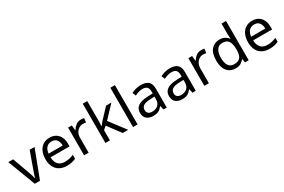

<svg xmlns="http://www.w3.org/2000/svg" viewBox="115 -1983 4762 3217"><g transform="rotate(-30 2495.5 -375.0)"><path d="M203 0 0 -536H94L208 -220Q216 -198 225 -171Q234 -144 241 -119.5Q248 -95 251 -78H255Q259 -95 266.5 -120Q274 -145 283.5 -172Q293 -199 300 -220L414 -536H508L304 0Z M800 -546Q869 -546 918.5 -516Q968 -486 994.5 -431.5Q1021 -377 1021 -304V-251H654Q656 -160 700.5 -112.5Q745 -65 825 -65Q876 -65 915.5 -74.5Q955 -84 997 -102V-25Q956 -7 916 1.5Q876 10 821 10Q745 10 686.5 -21Q628 -52 595.5 -113.5Q563 -175 563 -264Q563 -352 592.5 -415Q622 -478 675.5 -512Q729 -546 800 -546ZM799 -474Q736 -474 699.5 -433.5Q663 -393 656 -321H929Q928 -389 897 -431.5Q866 -474 799 -474Z M1407 -546Q1422 -546 1439.5 -544.5Q1457 -543 1470 -540L1459 -459Q1446 -462 1430.5 -464Q1415 -466 1401 -466Q1360 -466 1324 -443.5Q1288 -421 1266.5 -380.5Q1245 -340 1245 -286V0H1157V-536H1229L1239 -438H1243Q1269 -482 1310 -514Q1351 -546 1407 -546Z M1657 -363Q1657 -347 1655.5 -321Q1654 -295 1653 -276H1657Q1663 -284 1675 -299Q1687 -314 1699.5 -329.5Q1712 -345 1721 -355L1892 -536H1995L1778 -307L2010 0H1904L1718 -250L1657 -197V0H1570V-760H1657Z M2192 0H2104V-760H2192Z M2565 -545Q2663 -545 2710 -502Q2757 -459 2757 -365V0H2693L2676 -76H2672Q2637 -32 2598.5 -11Q2560 10 2492 10Q2419 10 2371 -28.5Q2323 -67 2323 -149Q2323 -229 2386 -272.5Q2449 -316 2580 -320L2671 -323V-355Q2671 -422 2642 -448Q2613 -474 2560 -474Q2518 -474 2480 -461.5Q2442 -449 2409 -433L2382 -499Q2417 -518 2465 -531.5Q2513 -545 2565 -545ZM2591 -259Q2491 -255 2452.5 -227Q2414 -199 2414 -148Q2414 -103 2441.5 -82Q2469 -61 2512 -61Q2580 -61 2625 -98.5Q2670 -136 2670 -214V-262Z M3126 -545Q3224 -545 3271 -502Q3318 -459 3318 -365V0H3254L3237 -76H3233Q3198 -32 3159.5 -11Q3121 10 3053 10Q2980 10 2932 -28.5Q2884 -67 2884 -149Q2884 -229 2947 -272.5Q3010 -316 3141 -320L3232 -323V-355Q3232 -422 3203 -448Q3174 -474 3121 -474Q3079 -474 3041 -461.5Q3003 -449 2970 -433L2943 -499Q2978 -518 3026 -531.5Q3074 -545 3126 -545ZM3152 -259Q3052 -255 3013.5 -227Q2975 -199 2975 -148Q2975 -103 3002.5 -82Q3030 -61 3073 -61Q3141 -61 3186 -98.5Q3231 -136 3231 -214V-262Z M3734 -546Q3749 -546 3766.5 -544.5Q3784 -543 3797 -540L3786 -459Q3773 -462 3757.5 -464Q3742 -466 3728 -466Q3687 -466 3651 -443.5Q3615 -421 3593.5 -380.5Q3572 -340 3572 -286V0H3484V-536H3556L3566 -438H3570Q3596 -482 3637 -514Q3678 -546 3734 -546Z M4087 10Q3987 10 3927 -59.5Q3867 -129 3867 -267Q3867 -405 3927.5 -475.5Q3988 -546 4088 -546Q4150 -546 4189.5 -523Q4229 -500 4254 -467H4260Q4259 -480 4256.5 -505.5Q4254 -531 4254 -546V-760H4342V0H4271L4258 -72H4254Q4230 -38 4190 -14Q4150 10 4087 10ZM4101 -63Q4186 -63 4220.5 -109.5Q4255 -156 4255 -250V-266Q4255 -366 4222 -419.5Q4189 -473 4100 -473Q4029 -473 3993.5 -416.5Q3958 -360 3958 -265Q3958 -169 3993.5 -116Q4029 -63 4101 -63Z M4719 -546Q4788 -546 4837.5 -516Q4887 -486 4913.5 -431.5Q4940 -377 4940 -304V-251H4573Q4575 -160 4619.5 -112.5Q4664 -65 4744 -65Q4795 -65 4834.5 -74.5Q4874 -84 4916 -102V-25Q4875 -7 4835 1.5Q4795 10 4740 10Q4664 10 4605.5 -21Q4547 -52 4514.5 -113.5Q4482 -175 4482 -264Q4482 -352 4511.5 -415Q4541 -478 4594.5 -512Q4648 -546 4719 -546ZM4718 -474Q4655 -474 4618.5 -433.5Q4582 -393 4575 -321H4848Q4847 -389 4816 -431.5Q4785 -474 4718 -474Z"/></g></svg>

Font: Noto Sans Ogham
Style: Regular
Weight: 400
Designer: Monotype Design Team
Foundry: Monotype Imaging Inc.
Version: Version 2.001; ttfautohint (v1.8.4.7-5d5b)